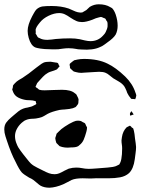

<svg xmlns="http://www.w3.org/2000/svg" viewBox="-31 -816 673 896"><path d="M316 -535Q319 -536 323.5 -536.5Q328 -537 330 -538Q345 -541 361 -541Q427 -541 471 -519Q509 -501 553 -459Q588 -425 601 -384Q602 -382 603.5 -377.5Q605 -373 605 -371V-370Q605 -368 604 -365.5Q603 -363 603 -361Q602 -360 601.5 -357Q601 -354 600 -353L592 -354Q584 -354 581 -355L578 -359Q569 -370 568 -373Q562 -382 559 -393Q553 -407 549 -413Q540 -426 522.5 -436Q505 -446 497 -451Q490 -456 480 -464.5Q470 -473 462 -476Q451 -481 432 -481Q419 -481 412 -480L362 -477L349 -476Q336 -476 326 -479Q323 -480 318 -481Q313 -482 311 -484Q309 -485 306 -488.5Q303 -492 300 -494Q296 -498 296 -498Q295 -499 295.5 -501Q296 -503 296 -503Q294 -509 294 -515Q294 -518 296.5 -520Q299 -522 300 -523Q312 -533 316 -535ZM570 -227Q571 -227 573 -228.5Q575 -230 576 -229Q578 -228 580.5 -225.5Q583 -223 584 -221Q590 -218 591 -216Q592 -214 592.5 -210.5Q593 -207 594 -205Q597 -193 599 -170Q603 -145 604 -130Q604 -117 601.5 -100Q599 -83 598 -73Q592 -28 571 -8Q554 7 529.5 11.5Q505 16 476 16H439Q424 15 392 17L355 16Q321 16 303 24Q298 26 282 35L264 44Q229 59 200 60Q176 60 159 51Q152 47 142 38Q132 29 125 24Q115 17 105 13Q81 -1 71 -11Q59 -24 41 -62Q21 -99 1 -160Q0 -163 -5.5 -180Q-11 -197 -11 -212Q-11 -232 -1.5 -244.5Q8 -257 19.5 -266.5Q31 -276 34 -279Q44 -288 55 -296.5Q66 -305 77 -309Q88 -313 97 -314Q118 -318 127 -324Q130 -325 133.5 -327Q137 -329 139 -331Q139 -332 137 -336Q137 -342 135 -344Q134 -345 130 -345Q127 -346 123 -347Q119 -348 113 -348Q106 -349 92 -349Q71 -352 54.5 -360.5Q38 -369 31 -385Q30 -388 28.5 -391.5Q27 -395 26 -398Q26 -400 29 -409Q29 -417 31 -419Q32 -421 38 -427Q46 -436 57.5 -443Q69 -450 73 -452Q100 -469 138 -500Q143 -503 153.5 -511.5Q164 -520 173 -524Q182 -528 205 -528Q221 -526 230 -524Q236 -524 238 -522Q241 -521 244 -511Q245 -510 246 -509Q247 -508 247 -506Q246 -505 245 -504Q244 -503 243 -502Q241 -500 238 -496Q235 -492 232 -491Q230 -490 222 -487Q198 -480 191 -475Q180 -469 168.5 -457Q157 -445 153 -440Q145 -432 144 -430Q142 -428 140.5 -424Q139 -420 138 -418Q137 -417 136 -414.5Q135 -412 135 -411Q135 -409 144 -404Q150 -398 153 -397Q155 -396 158.5 -396Q162 -396 164 -395Q177 -394 192 -395Q211 -395 220 -396L258 -397Q300 -397 318 -381Q319 -380 321.5 -378.5Q324 -377 326 -374L331 -364Q332 -362 333.5 -359Q335 -356 335 -354Q336 -352 335.5 -348.5Q335 -345 335 -343Q335 -335 334 -333Q333 -330 331.5 -328Q330 -326 329 -325Q328 -324 326 -321Q324 -318 321 -316Q318 -314 315 -313.5Q312 -313 309 -311Q296 -307 269 -305Q261 -305 247 -303Q211 -295 192 -285Q187 -282 175 -275Q163 -268 152 -266Q145 -264 136.5 -263Q128 -262 125 -262Q102 -262 88 -255Q86 -255 78 -249Q61 -237 50 -218.5Q39 -200 39 -181Q39 -162 47 -144Q53 -128 65 -112.5Q77 -97 79 -94Q85 -87 95 -74Q105 -61 113 -53Q125 -42 143 -33.5Q161 -25 166 -22Q185 -12 197.5 -7.5Q210 -3 224 -3Q235 -3 245 -7Q255 -11 269 -19L290 -29Q308 -34 325 -34Q339 -34 354 -31Q359 -30 366.5 -29Q374 -28 383 -28Q396 -28 420 -30Q454 -32 471 -34Q483 -35 495.5 -37Q508 -39 517 -44Q519 -46 521.5 -46.5Q524 -47 526 -49L531 -59Q536 -71 538 -96Q539 -105 539 -123Q539 -133 537.5 -142Q536 -151 536 -161Q536 -166 538 -176Q542 -204 560 -222ZM582 -297Q582 -297 584 -295L590 -286Q593 -283 593 -282Q592 -281 591.5 -281.5Q591 -282 590 -281L579 -277L577 -276Q576 -278 575.5 -281.5Q575 -285 576 -288Q577 -289 578.5 -292Q580 -295 582 -297ZM340 -139Q335 -134 332 -133Q323 -128 300 -128L285 -127Q271 -127 259 -130Q247 -134 247 -134Q247 -134 240 -141Q238 -143 236 -145Q234 -147 232 -149L229 -159Q229 -162 228 -164.5Q227 -167 227 -170Q227 -173 228 -176Q229 -179 230 -181L233 -192Q235 -194 237.5 -196.5Q240 -199 242 -201Q254 -214 271 -225Q288 -236 292 -238Q314 -250 323 -252L333 -253Q339 -253 347 -251Q349 -250 357 -245Q358 -245 360 -244Q362 -243 365 -241Q367 -239 368.5 -235Q370 -231 371 -229L375 -222V-219Q375 -212 372 -201Q366 -179 359.5 -164Q353 -149 340 -139ZM435 -596Q403 -581 349 -585Q340 -585 333.5 -586Q327 -587 322 -588Q316 -589 308 -590Q300 -591 289 -591Q277 -591 262 -589Q247 -587 240 -586Q218 -585 178 -587Q154 -589 143 -592Q141 -593 137.5 -593.5Q134 -594 133 -595Q113 -604 103 -639Q98 -657 98 -672Q98 -700 119 -740Q121 -743 127 -754.5Q133 -766 140 -773Q153 -784 168 -786Q183 -788 210 -788Q255 -788 290 -776Q298 -773 310.5 -767Q323 -761 332 -759Q345 -756 353 -758L360 -762Q364 -765 372 -769Q376 -772 380.5 -777Q385 -782 388 -784Q408 -796 430 -796Q462 -796 483 -783Q486 -782 492 -778Q502 -768 509 -748Q518 -721 518 -696Q518 -673 509 -655Q499 -638 470 -618Q467 -616 456.5 -608Q446 -600 435 -596ZM471 -703Q471 -710 470 -712Q470 -714 468.5 -716Q467 -718 466 -719Q465 -721 463 -725Q461 -729 459 -730L453 -732Q443 -737 440 -737Q437 -737 431 -735Q417 -732 400 -724Q371 -713 352 -713Q337 -713 325.5 -718Q314 -723 297 -734Q283 -744 271 -749.5Q259 -755 245 -755Q222 -755 196 -742.5Q170 -730 155 -711Q153 -709 146 -699.5Q139 -690 136 -681Q135 -678 135.5 -673Q136 -668 136 -665L135 -660Q136 -658 138 -655Q140 -652 141 -650Q142 -648 143 -646Q144 -644 146 -642Q148 -640 154 -638Q167 -630 190 -630Q198 -630 210 -631.5Q222 -633 229 -634Q262 -637 296 -637Q321 -637 341 -633Q349 -631 364.5 -627.5Q380 -624 391 -624Q426 -624 449 -649Q459 -659 462 -666Q470 -682 471 -693Z"/></svg>

Font: Rubik-Burned
Style: Regular
Weight: 400
Designer: NaN (generative design), Hubert & Fischer (Rubik source font outlines)
Foundry: NaN, Hubert & Fischer
Version: Version 1.000